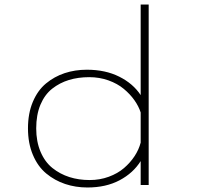

<svg xmlns="http://www.w3.org/2000/svg" viewBox="-20 -820 890 851"><path d="M365 -511Q447 -511 508.5 -480.2Q570 -449.5 603.5 -398.5V-800H639V0H603.5V-106Q570.5 -53 510 -21Q449.5 11 367.5 11Q315 11 268.8 -4.5Q222.5 -20 185 -51Q147.5 -82 125.8 -133.5Q104 -185 104 -251Q104 -317.5 125.5 -368.5Q147 -419.5 183.8 -450Q220.5 -480.5 266.5 -495.8Q312.5 -511 365 -511ZM140.5 -251Q140.5 -192.5 159.8 -147.2Q179 -102 212.5 -75.2Q246 -48.5 287.5 -35.2Q329 -22 377.5 -22Q422.5 -22 462 -36.5Q501.5 -51 529.5 -75Q557.5 -99 576.5 -128Q595.5 -157 603.5 -188V-321.5Q594.5 -349.5 575.5 -376.2Q556.5 -403 528.5 -426.2Q500.5 -449.5 460.5 -463.8Q420.5 -478 375.5 -478Q326.5 -478 285.5 -465.5Q244.5 -453 211.2 -426.8Q178 -400.5 159.2 -355.8Q140.5 -311 140.5 -251Z"/></svg>

Font: League Mono Wide Thin
Style: Regular
Weight: 100
Width: 8
Designer: Tyler Finck
Foundry: The League of Moveable Type / Tyler Finck
Version: Version 2.210